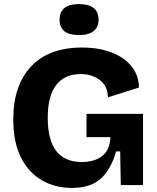

<svg xmlns="http://www.w3.org/2000/svg" viewBox="-20 -907 771 941"><path d="M332 14Q251 14 186 -23Q121 -60 83 -134.5Q45 -209 45 -322Q45 -488 132 -581Q219 -674 382 -674Q464 -674 526.5 -650Q589 -626 624.5 -582Q660 -538 661 -478L509 -430Q508 -485 469.5 -514.5Q431 -544 375 -544Q297 -544 255.5 -490.5Q214 -437 214 -329Q214 -113 381 -113Q443 -113 481 -142.5Q519 -172 521 -235H404V-349H681V0H572L569 -165H549Q524 -77 474 -31.5Q424 14 332 14ZM367 -735Q272 -735 272 -810Q272 -887 367 -887Q463 -887 463 -810Q463 -774 438.5 -754.5Q414 -735 367 -735Z"/></svg>

Font: Bricolage Grotesque 12pt ExtraBold
Style: Regular
Weight: 800
Designer: Mathieu Triay
Foundry: Atelier Triay
Version: Version 1.001; ttfautohint (v1.8.4.7-5d5b);gftools[0.9.33.de